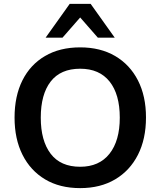

<svg xmlns="http://www.w3.org/2000/svg" viewBox="-20 -959 827 989"><path d="M55 -353Q55 -464 95.5 -545Q136 -626 212 -670.5Q288 -715 393 -715Q497 -715 573 -670.5Q649 -626 690.5 -545Q732 -464 732 -354Q732 -243 690.5 -161.5Q649 -80 573 -35Q497 10 393 10Q288 10 212.5 -35Q137 -80 96 -161.5Q55 -243 55 -353ZM190 -353Q190 -234 241 -167Q292 -100 393 -100Q491 -100 544 -167Q597 -234 597 -353Q597 -473 544.5 -539Q492 -605 393 -605Q292 -605 241 -539Q190 -473 190 -353ZM215 -765 339 -939H447L571 -765H484L393 -869L302 -765Z"/></svg>

Font: Mulish ExtraLight
Style: Regular
Weight: 200
Designer: Vernon Adams
Foundry: Vernon Adams
Version: Version 3.603